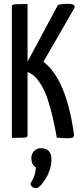

<svg xmlns="http://www.w3.org/2000/svg" viewBox="-20 -721 429 1004"><path d="M334 2Q320 2 306 1Q292 0 277 -1Q267 -59 255.5 -107.5Q244 -156 231.5 -195Q219 -234 202.5 -264.5Q186 -295 165 -318Q152 -331 136.5 -339Q121 -347 106 -351V-365L283 -695Q297 -699 311 -700Q325 -701 335 -701Q380 -701 368 -677L207 -398Q267 -353 307 -257.5Q347 -162 367 -18Q368 -7 361.5 -2.5Q355 2 334 2ZM42 0V-684Q42 -692 45.5 -695Q49 -698 66 -699Q83 -700 124 -700V-16Q124 -8 121 -5Q118 -2 100.5 -1Q83 0 42 0ZM171 263Q160 263 151.5 258.5Q143 254 139 240Q156 212 161 194Q166 176 168 155Q155 147 149.5 135Q144 123 144 106Q144 84 158 69Q172 54 195 54Q221 54 235 68.5Q249 83 249 113Q249 141 240 167.5Q231 194 217.5 215.5Q204 237 191 250Q178 263 171 263Z"/></svg>

Font: Yanone Kaffeesatz ExtraLight
Style: Regular
Weight: 400
Version: Version 2.003